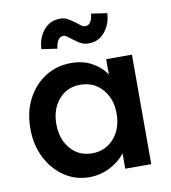

<svg xmlns="http://www.w3.org/2000/svg" viewBox="-85 -827 811 910"><g transform="rotate(-10 321.0 -372.0)"><path d="M271 10Q206 10 152.5 -26Q99 -62 67.5 -124Q36 -186 36 -265Q36 -345 68 -406.5Q100 -468 155 -503Q210 -538 279 -538Q336 -538 379 -514.5Q422 -491 447 -453V-527H571V0H446V-74Q419 -38 372.5 -14Q326 10 271 10ZM305 -99Q369 -99 410 -145.5Q451 -192 451 -265Q451 -337 410 -383Q369 -429 305 -429Q241 -429 201 -383Q161 -337 161 -265Q161 -192 201 -145.5Q241 -99 305 -99ZM379 -615Q360 -615 345 -622Q330 -629 312 -643Q293 -658 283.5 -664.5Q274 -671 266 -671Q235 -671 228 -616L153 -627Q155 -679 185 -716.5Q215 -754 265 -754Q284 -754 298.5 -746.5Q313 -739 331 -726Q348 -712 358 -705Q368 -698 377 -698Q408 -698 414 -752L490 -741Q488 -690 458 -652.5Q428 -615 379 -615Z"/></g></svg>

Font: Lexend Deca Medium
Style: Regular
Weight: 500
Designer: Bonnie Shaver-Troup, Thomas Jockin
Foundry: Lexend
Version: Version 1.008; ttfautohint (v1.8.4.7-5d5b)